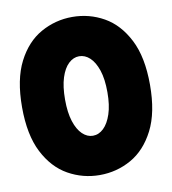

<svg xmlns="http://www.w3.org/2000/svg" viewBox="-81 -783 777 866"><g transform="rotate(-10 307.0 -350.0)"><path d="M14 -350Q14 -477 55 -557Q96 -637 163 -674.5Q230 -712 307 -712Q385 -712 451.5 -674.5Q518 -637 559 -557Q600 -477 600 -350Q600 -223 559 -143Q518 -63 451.5 -25.5Q385 12 307 12Q230 12 163 -25.5Q96 -63 55 -143Q14 -223 14 -350ZM211 -350Q211 -291 224 -250.5Q237 -210 259 -189Q281 -168 307 -168Q334 -168 356 -189Q378 -210 391.5 -250.5Q405 -291 405 -350Q405 -411 391.5 -451Q378 -491 356 -511.5Q334 -532 307 -532Q281 -532 259 -511.5Q237 -491 224 -450.5Q211 -410 211 -350Z"/></g></svg>

Font: Phudu Light Black
Style: Regular
Weight: 900
Version: Version 1.005;gftools[0.9.23]